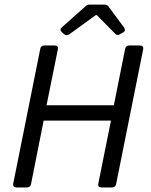

<svg xmlns="http://www.w3.org/2000/svg" viewBox="-20 -824 663 844"><path d="M252 -682.6 261.7 -673.8C268.6 -668 276.4 -668 284.2 -672.9L401.4 -757.8H405.3L486.3 -675.8C492.2 -668.9 500 -668.9 507.8 -673.8L521.5 -681.6C530.3 -686.5 531.2 -694.3 525.4 -703.1L458 -793.9C453.1 -800.8 447.3 -803.7 439.5 -803.7H374C366.2 -803.7 361.3 -801.8 355.5 -795.9L252 -704.1C244.1 -697.3 244.1 -689.5 252 -682.6ZM157.2 -610.4 38.1 -16.6C36.1 -5.9 42 0 52.7 0H98.6C107.4 0 114.3 -4.9 116.2 -13.7L171.9 -293.9H467.8L412.1 -16.6C410.2 -5.9 415 0 425.8 0H472.7C481.4 0 488.3 -4.9 490.2 -13.7L609.4 -607.4C611.3 -618.2 605.5 -624 594.7 -624H547.9C539.1 -624 532.2 -619.1 530.3 -610.4L480.5 -361.3H184.6L234.4 -607.4C236.3 -618.2 231.4 -624 220.7 -624H174.8C166 -624 159.2 -619.1 157.2 -610.4Z"/></svg>

Font: Ed Sans Neue
Style: Italic
Weight: 400
Italic angle: -11°
Designer: Stephen Hutchings
Version: Version 1.004;PS 001.004;hotconv 1.0.88;makeotf.lib2.5.64775